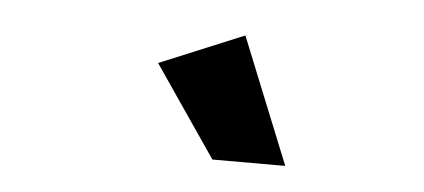

<svg xmlns="http://www.w3.org/2000/svg" viewBox="-28 -788 556 252"><g transform="rotate(5 250.0 -662.0)"><path d="M258 -579 176 -699 287 -745 354 -579Z"/></g></svg>

Font: Inria Sans
Style: Bold Italic
Weight: 700
Italic angle: -10°
Designer: Black Foundry Team
Foundry: Black Foundry
Version: Version 1.2; ttfautohint (v1.8.3)